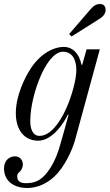

<svg xmlns="http://www.w3.org/2000/svg" viewBox="-37 -690 547 958"><path d="M308 -520 320 -508 458 -595C469 -602 490 -616 490 -641C490 -654 484 -670 462 -670C446 -670 432 -664 414 -643ZM114 -85C114 -157 137 -247 170 -320C191 -366 231 -432 277 -432C318 -432 344 -400 344 -340C344 -292 320 -208 294 -150C258 -70 211 -12 160 -12C124 -12 114 -52 114 -85ZM-17 150C-17 212 30 248 100 248C137 248 188 234 233 192C285 144 323 61 338 7L461 -444H395L373 -366L369 -368C358 -427 321 -456 283 -456C223 -456 158 -415 113 -343C89 -305 42 -216 42 -125C42 -44 82 12 154 12C224 12 282 -76 302 -119L305 -117C303 -106 268 16 268 16C256 61 238 118 201 167C167 212 135 224 92 224C60 224 49 210 49 192C49 180 51 176 58 170C68 162 77 148 77 130C77 112 65 90 37 90C11 90 -17 110 -17 150Z"/></svg>

Font: Old Standard
Style: Italic
Weight: 400
Italic angle: -15.2°
Designer: Alexey Kryukov <alexios@thessalonica.org.ru>
Version: Version 2.0